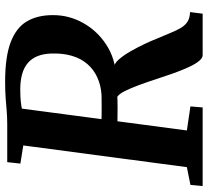

<svg xmlns="http://www.w3.org/2000/svg" viewBox="-50 -740 791 730"><g transform="rotate(-90 345.0 -375.5)"><path d="M2 0 6.5 -46.5 74 -60 156.5 -682 87.5 -693 93 -743H235Q264 -743 287.2 -745Q310.5 -747 336.2 -749Q362 -751 398.5 -751Q493.5 -751 548.8 -730Q604 -709 628 -668.8Q652 -628.5 652 -570Q652.5 -509 622.5 -455Q592.5 -401 540.2 -366.8Q488 -332.5 420.5 -329L452.5 -336Q467 -337.5 483.2 -319Q499.5 -300.5 515 -273.2Q530.5 -246 543 -219.2Q555.5 -192.5 562 -175.5Q575 -145.5 584.5 -122Q594 -98.5 604 -82Q614 -65.5 628 -57Q642 -48.5 663.5 -48L657.5 0H500Q489 0 477.8 -13.5Q466.5 -27 455.5 -50.5Q444.5 -74 433 -105Q421 -139 409.2 -175Q397.5 -211 385.8 -242.8Q374 -274.5 363 -296.2Q352 -318 341.5 -324.5Q339.5 -324 327 -323.8Q314.5 -323.5 297.5 -323.5Q280.5 -323.5 264 -323.8Q247.5 -324 236.5 -324L243.5 -385Q253 -384.5 268.8 -384.2Q284.5 -384 301.2 -384Q318 -384 331.5 -384.2Q345 -384.5 349 -384.5Q386 -387 415.8 -400.8Q445.5 -414.5 466.2 -438.5Q487 -462.5 497.2 -497Q507.5 -531.5 506 -576Q504 -635.5 470.2 -664.5Q436.5 -693.5 369 -693.5Q359.5 -693.5 341.5 -692.8Q323.5 -692 305 -689Q286.5 -686 275 -680.5L301 -721L213.5 -60L305 -46.5L301 0Z"/></g></svg>

Font: Merriweather Light 18pt
Style: Bold Italic
Weight: 700
Italic angle: -7.8°
Version: Version 2.101